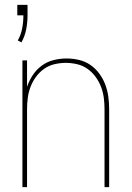

<svg xmlns="http://www.w3.org/2000/svg" viewBox="-20 -768 540 788"><path d="M68 -594 53 -602Q66 -625 71 -651.5Q76 -678 76 -705H51V-748H93V-705Q93 -676 87.5 -647.5Q82 -619 68 -594ZM72 0V-520H91V-412Q100 -438 115 -460.5Q130 -483 152 -499Q174 -515 200.5 -521.5Q227 -528 253 -528Q279 -528 304.5 -522Q330 -516 351 -501.5Q372 -487 387.5 -466Q403 -445 412 -421Q421 -397 424.5 -371.5Q428 -346 428 -320V0H409V-320Q409 -343 406 -366.5Q403 -390 394.5 -412Q386 -434 372 -453Q358 -472 339 -485.5Q320 -499 296.5 -504.5Q273 -510 250 -510Q227 -510 203.5 -504.5Q180 -499 161 -485.5Q142 -472 128 -453Q114 -434 105.5 -412Q97 -390 94 -366.5Q91 -343 91 -320V0Z"/></svg>

Font: Iosevka SS04 Thin
Style: Regular
Weight: 100
Monospace: yes
Designer: Belleve Invis
Foundry: Belleve Invis
Version: Version 19.0.0; ttfautohint (v1.8.4)